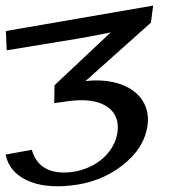

<svg xmlns="http://www.w3.org/2000/svg" viewBox="-86 -512 651 687"><path d="M220 -222 454 -431 462 -492 -65 -401 -62 -332 188 -373C209 -376 249 -384 310 -396L109 -207L108 -143L158 -150C273 -166 343 -125 335 -44C328 28 262 93 167 104C83 113 42 76 28 24L-66 41C-50 122 38 166 165 152C237 145 298 121 349 82C403 41 434 -7 442 -64C456 -168 362 -238 220 -222Z"/></svg>

Font: Gamestation Warped
Style: Regular
Weight: 400
Designer: Jonas Hecksher
Foundry: Jonas Hecksher, Playtypeª, e-types AS
Version: Version 1.003